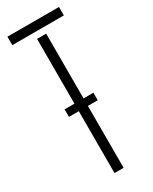

<svg xmlns="http://www.w3.org/2000/svg" viewBox="-207 -848 711 895"><g transform="rotate(-30 148.0 -400.0)"><path d="M70.5 -333V-373.5H225.5V-333ZM123.5 0V-722H172.5V0ZM9 -754.5V-800H286.5V-754.5Z"/></g></svg>

Font: Big Shoulders Stencil Text Thin ExtraLight
Style: Regular
Weight: 250
Version: Version 2.001